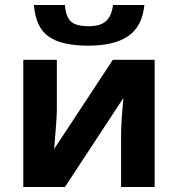

<svg xmlns="http://www.w3.org/2000/svg" viewBox="-20 -745 709 765"><path d="M206.5 -506.8V-306.6Q206.5 -274.9 195.8 -151.4L429.7 -506.8H596.2V0H462.4V-202.1Q462.4 -256.3 471.7 -354.5L238.8 0H72.8V-506.8ZM555.2 -725.1Q546.9 -640.1 491.5 -601.6Q436 -563 332 -563Q224.1 -563 172.9 -600.1Q121.6 -637.2 115.2 -725.1H238.8Q242.2 -678.2 262.2 -659.4Q282.2 -640.6 334.5 -640.6Q380.4 -640.6 402.8 -661.4Q425.3 -682.1 430.2 -725.1Z"/></svg>

Font: Bpm'online Open Sans
Style: Bold
Weight: 700
Foundry: Ascender Corporation
Version: Version 1.10